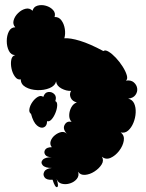

<svg xmlns="http://www.w3.org/2000/svg" viewBox="-20 -728 585 767"><path d="M393 -524Q400 -530 414 -521.5Q428 -513 443 -497Q458 -481 470 -462Q482 -443 486.5 -427.5Q491 -412 483 -406Q503 -409 514.5 -399Q526 -389 528 -375Q530 -361 521 -348.5Q512 -336 492 -334Q509 -330 516 -314.5Q523 -299 522 -278Q521 -257 513 -237.5Q505 -218 492 -206.5Q479 -195 462 -199Q478 -187 474.5 -166Q471 -145 456 -125.5Q441 -106 422 -97.5Q403 -89 387 -102Q396 -87 386 -71Q376 -55 357.5 -43Q339 -31 320 -29.5Q301 -28 292 -42Q297 -26 287 -13.5Q277 -1 260 4.5Q243 10 227 6Q211 2 206 -14Q216 17 208 19.5Q200 22 190 -10Q167 -8 158.5 -19Q150 -30 157 -42.5Q164 -55 187 -57Q160 -57 150.5 -68Q141 -79 150.5 -89.5Q160 -100 187 -100Q167 -100 160.5 -110Q154 -120 160.5 -130Q167 -140 187 -140Q178 -151 182.5 -164.5Q187 -178 199.5 -188Q212 -198 225.5 -200.5Q239 -203 249 -192Q229 -212 238 -229Q247 -246 266 -241Q256 -252 256.5 -268.5Q257 -285 265 -299.5Q273 -314 287 -319Q269 -323 262.5 -337.5Q256 -352 264 -365Q245 -364 225.5 -374.5Q206 -385 204 -403Q200 -385 178 -376Q156 -367 129 -368Q102 -369 82.5 -380Q63 -391 63 -411Q50 -408 40 -421.5Q30 -435 26 -454Q22 -473 25 -489Q28 -505 41 -508Q24 -508 15.5 -525Q7 -542 7 -564Q7 -586 15.5 -602.5Q24 -619 41 -619Q30 -631 34.5 -647Q39 -663 52.5 -676Q66 -689 82 -693Q98 -697 110 -685Q114 -701 130 -705.5Q146 -710 163.5 -705Q181 -700 192 -688Q203 -676 198 -660Q215 -661 225.5 -646.5Q236 -632 239 -612Q242 -592 237 -575Q260 -577 299.5 -565Q339 -553 393 -524ZM104 -273Q95 -279 97.5 -293Q100 -307 109.5 -320.5Q119 -334 131 -341Q143 -348 153 -341Q159 -359 173 -360.5Q187 -362 197 -352Q207 -342 201 -324Q209 -321 208.5 -307Q208 -293 201.5 -277Q195 -261 186 -251Q177 -241 168 -244Q168 -225 155.5 -219.5Q143 -214 128 -226.5Q113 -239 104 -273Z"/></svg>

Font: Rubik Bubbles
Style: Regular
Weight: 400
Designer: Hubert and Fischer, NaN
Foundry: Hubert and Fischer, NaN
Version: Version 2.200